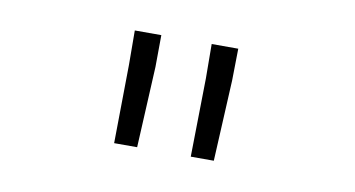

<svg xmlns="http://www.w3.org/2000/svg" viewBox="-38 -824 675 365"><g transform="rotate(10 300.0 -641.0)"><path d="M248.5 -688.5 240.7 -532.2H196.3L198.2 -683.6L197.8 -750H249ZM396.5 -688.5 388.7 -532.2H344.2L346.7 -683.6L346.2 -750H397.5Z"/></g></svg>

Font: Roboto Mono Light
Style: Regular
Weight: 300
Designer: Google
Version: Version 2.000985; 2015; ttfautohint (v1.3)